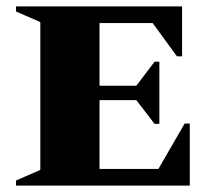

<svg xmlns="http://www.w3.org/2000/svg" viewBox="-20 -580 653 600"><path d="M30 0V-16L106 -49V-511L30 -544V-560H549V-404H533L457 -508H291V-312H406L463 -387H478V-193H463L406 -267H291V-52H475L557 -194H573V0Z"/></svg>

Font: Spectral SC ExtraBold
Style: Regular
Weight: 800
Designer: Jean-Baptiste Levee
Foundry: Production Type
Version: Version 2.001